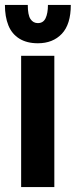

<svg xmlns="http://www.w3.org/2000/svg" viewBox="-50 -761 308 781"><path d="M36 0V-534H171V0ZM104 -585Q59 -585 28.5 -604Q-2 -623 -16 -658Q-30 -693 -30 -741H63Q63 -700 74 -683.5Q85 -667 104 -667Q126 -667 135.5 -687Q145 -707 145 -741H238Q238 -662 201.5 -623.5Q165 -585 104 -585Z"/></svg>

Font: Mona Sans Condensed
Style: Bold
Weight: 700
Width: 3
Designer: Deni Anggara
Foundry: GitHub
Version: Version 2.000